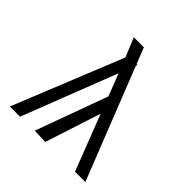

<svg xmlns="http://www.w3.org/2000/svg" viewBox="-187 -847 990 990"><g transform="rotate(45 307.5 -352.5)"><path d="M343.1 -608.2 583.1 0H507.7L389.7 -305.1L290.8 0L211.3 -2.6L354.9 -396.4L307.7 -517.9L106.7 0H32.3L274.9 -600.5L231.8 -704.6H305.1L339.5 -617.4L346.2 -616.4Z"/></g></svg>

Font: Fira Code Fixed Light
Style: Regular
Weight: 300
Monospace: yes
Designer: Carrois Corporate, Edenspiekermann AG, Nikita Prokopov
Foundry: Carrois Corporate, Edenspiekermann AG, Nikita Prokopov
Version: Version 5.002